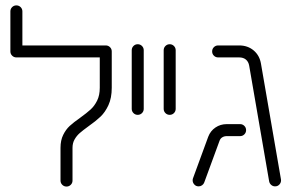

<svg xmlns="http://www.w3.org/2000/svg" viewBox="-20 -687 1088 712"><path d="M204.4 -17.4V-138.9Q204.4 -166.7 214.3 -186.7Q224.1 -206.7 238.5 -220Q253 -233.3 277.4 -250.4Q301.5 -267.8 315.9 -280.9Q330.4 -294.1 340.2 -313.9Q350 -333.7 350 -361.5V-496.3H394.4V-361.5Q394.4 -323.7 382.2 -297.2Q370 -270.7 352.6 -254.3Q335.2 -237.8 307.8 -218.5Q287.4 -203.7 275.9 -193.7Q264.4 -183.7 256.7 -170.2Q248.9 -156.7 248.9 -138.9V-17.4Q248.9 -8.1 242.4 -1.7Q235.9 4.8 226.7 4.8Q217.4 4.8 210.9 -1.7Q204.4 -8.1 204.4 -17.4ZM40.7 -667Q50 -667 56.5 -660.6Q63 -654.1 63 -644.8V-496.3H18.5V-644.8Q18.5 -654.1 25 -660.6Q31.5 -667 40.7 -667ZM18.5 -496.3Q18.5 -505.6 25 -512Q31.5 -518.5 40.7 -518.5H372.2Q381.5 -518.5 388 -512Q394.4 -505.6 394.4 -496.3Q394.4 -487 388 -480.6Q381.5 -474.1 372.2 -474.1H40.7Q31.5 -474.1 25 -480.6Q18.5 -487 18.5 -496.3Z M468.5 -283.3V-500.7Q468.5 -510 475 -516.5Q481.5 -523 490.7 -523Q500 -523 506.5 -516.5Q513 -510 513 -500.7V-283.3Q513 -274.1 506.5 -267.6Q500 -261.1 490.7 -261.1Q481.5 -261.1 475 -267.6Q468.5 -274.1 468.5 -283.3Z M587 -283.3V-500.7Q587 -510 593.5 -516.5Q600 -523 609.3 -523Q618.5 -523 625 -516.5Q631.5 -510 631.5 -500.7V-283.3Q631.5 -274.1 625 -267.6Q618.5 -261.1 609.3 -261.1Q600 -261.1 593.5 -267.6Q587 -274.1 587 -283.3Z M978.1 -14.4 904.1 -443.3Q901.5 -458.1 891.9 -466.1Q882.2 -474.1 867 -474.1H788.9Q779.6 -474.1 773.1 -480.6Q766.7 -487 766.7 -496.3Q766.7 -505.6 773.1 -512Q779.6 -518.5 788.9 -518.5H867Q898.5 -518.5 920.6 -500Q942.6 -481.5 947.8 -450.7L1021.9 -21.9Q1022.2 -20.7 1022.2 -18.1Q1022.2 -9.3 1015.9 -2.6Q1009.6 4.1 1000 4.1Q991.9 4.1 985.7 -1.3Q979.6 -6.7 978.1 -14.4ZM694.4 -18.5Q694.4 -22.2 695.6 -25.6L752.2 -180Q760.4 -201.5 778.9 -214.1Q797.4 -226.7 820.7 -226.7H870.4Q879.6 -226.7 886.1 -220.2Q892.6 -213.7 892.6 -204.4Q892.6 -195.2 886.1 -188.7Q879.6 -182.2 870.4 -182.2H820.7Q811.5 -182.2 804.3 -177.8Q797 -173.3 794.1 -164.8L737.4 -10.4Q735.2 -4.1 729.4 0Q723.7 4.1 716.7 4.1Q706.7 4.1 700.6 -2.8Q694.4 -9.6 694.4 -18.5Z"/></svg>

Font: 26F Galaxy Hebrew
Style: Regular
Weight: 400
Designer: C₂₉H₂₅N₃O₅
Version: Version 1.000